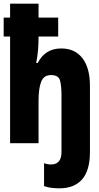

<svg xmlns="http://www.w3.org/2000/svg" viewBox="-20 -780 540 1046"><path d="M304 246Q284 246 262 243.5Q240 241 220 234V109Q239 116 258 116Q315 116 315 48V-261Q315 -312 307 -341.5Q299 -371 258 -371Q218 -371 204 -334Q190 -297 190 -231V0H35V-581H0V-684H35V-760H190V-684H297V-581H190V-574Q190 -540 187 -505Q184 -470 177 -437H186Q203 -473 235 -494.5Q267 -516 314 -516Q388 -516 429 -463Q470 -410 470 -313V48Q470 149 427 197.5Q384 246 304 246Z"/></svg>

Font: Noto Sans Mono ExtraCondensed Black
Style: Regular
Weight: 900
Width: 2
Designer: Monotype Design Team
Foundry: Monotype Imaging Inc.
Version: Version 2.014